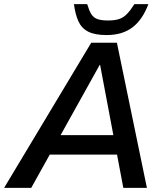

<svg xmlns="http://www.w3.org/2000/svg" viewBox="-60 -906 786 926"><path d="M-40.1 0 380 -700H503.8L648.5 0H534.7L422.8 -592.9H420.8L90.7 0ZM130.8 -160.5 150.2 -254.3H556.9L537.5 -160.5ZM454.1 -736.9Q397.8 -736.9 365.7 -753.2Q333.6 -769.6 318.4 -802.8Q303.2 -835.9 296.6 -886.2H360.5Q369.5 -855.7 380.1 -838.3Q390.8 -820.8 409.9 -814Q429 -807.2 460.5 -807.2Q492.7 -807.2 513.9 -814Q535 -820.8 552 -838.3Q569 -855.7 588.3 -886.2H655.7Q627.1 -810.1 578.2 -773.5Q529.4 -736.9 454.1 -736.9Z"/></svg>

Font: REM Medium
Style: Italic
Weight: 500
Italic angle: -11°
Designer: Octavio Pardo
Foundry: Ashler Design
Version: Version 1.005;gftools[0.9.28]